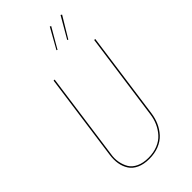

<svg xmlns="http://www.w3.org/2000/svg" viewBox="-278 -990 1076 1076"><g transform="rotate(-45 259.5 -452.0)"><path d="M440.4 -913.1 448.2 -908.7 373.5 -784.7 367.7 -787.6ZM352.1 -910.2 359.4 -906.2 290 -786.6 284.7 -790ZM482.9 -680.7 411.1 -163.6Q406.2 -128.4 392.8 -98.1Q379.4 -67.9 356.9 -43.2Q334.5 -18.6 299.8 -4.6Q265.1 9.3 222.2 9.3Q179.2 9.3 148.4 -4.9Q117.7 -19 102.1 -43.5Q86.4 -67.9 81.3 -98.1Q76.2 -128.4 81.1 -163.6L152.8 -680.7H161.1L89.4 -164.1Q83.5 -131.3 89.1 -101.6Q94.7 -71.8 108.6 -48.8Q122.6 -25.9 152.1 -12.2Q181.6 1.5 222.7 1.5Q264.2 1.5 297.1 -12Q330.1 -25.4 351.3 -49.1Q372.6 -72.8 385.5 -101.8Q398.4 -130.9 402.8 -164.6L474.6 -680.7Z"/></g></svg>

Font: Fira Sans Compressed Eight
Style: Italic
Weight: 100
Width: 3
Italic angle: -8°
Designer: Carrois Corporate & Edenspiekermann AG
Foundry: Carrois Corporate GbR & Edenspiekermann AG
Version: Version 4.203;PS 004.203;hotconv 1.0.88;makeotf.lib2.5.64775